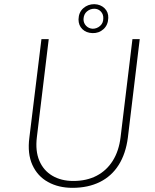

<svg xmlns="http://www.w3.org/2000/svg" viewBox="-20 -894 746 922"><path d="M157 -235Q149 -169 169 -122Q189 -75 231.5 -50Q274 -25 332 -25Q396 -25 444 -50Q492 -75 521.5 -122Q551 -169 559 -235L616 -706H651L594 -233Q584 -156 550 -102Q516 -48 459.5 -20Q403 8 328 8Q261 8 210.5 -20Q160 -48 135.5 -102Q111 -156 121 -233L179 -706H214ZM357 -801Q358 -835 380 -854.5Q402 -874 433 -874Q463 -873 482 -854.5Q501 -836 500 -808Q499 -774 477 -754Q455 -734 424 -735Q394 -736 375.5 -754Q357 -772 357 -801ZM381 -802Q381 -783 393.5 -770Q406 -757 425 -756Q445 -756 460.5 -769.5Q476 -783 476 -805Q477 -825 464.5 -838.5Q452 -852 433 -852Q413 -852 397.5 -839Q382 -826 381 -802Z"/></svg>

Font: Josefin Sans Thin ExtraLight
Style: Italic
Weight: 250
Italic angle: -7°
Version: Version 2.000